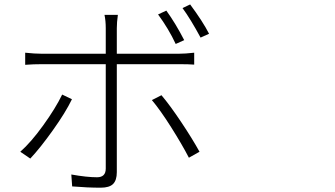

<svg xmlns="http://www.w3.org/2000/svg" viewBox="-20 -828 1540 882"><path d="M826.2 -643.6 787.1 -626Q754.9 -695.3 706.1 -761.7L744.1 -779.3Q787.1 -719.7 826.2 -643.6ZM265.6 -393.6 310.5 -372.1Q281.2 -311.5 223.1 -230Q165 -148.4 119.1 -99.6L73.2 -130.9Q122.1 -173.8 178.7 -252.4Q235.4 -331.1 265.6 -393.6ZM800.8 -533.2H516.6V-37.1Q516.6 0 499.5 17.1Q482.4 34.2 442.4 34.2Q381.8 34.2 311.5 28.3L307.6 -26.4Q378.9 -13.7 425.8 -13.7Q465.8 -13.7 465.8 -53.7V-533.2H173.8Q133.8 -533.2 95.7 -530.3V-585.9Q139.6 -581.1 172.9 -581.1H465.8V-698.2Q465.8 -732.4 460 -759.8H521.5Q516.6 -725.6 516.6 -698.2V-581.1H799.8Q831.1 -581.1 872.1 -585.9V-531.2Q847.7 -533.2 800.8 -533.2ZM677.7 -368.2 721.7 -390.6Q760.7 -344.7 812.5 -267.1Q864.3 -189.5 896.5 -130.9L847.7 -103.5Q816.4 -164.1 766.1 -243.7Q715.8 -323.2 677.7 -368.2ZM818.4 -791 853.5 -807.6Q912.1 -728.5 940.4 -672.9L901.4 -655.3Q855.5 -740.2 818.4 -791Z"/></svg>

Font: Bpmf Zihi Sans Light
Style: Light
Weight: 300
Foundry: But Ko
Version: Version 1.320